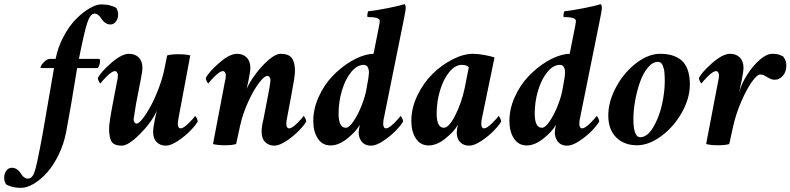

<svg xmlns="http://www.w3.org/2000/svg" viewBox="-158 -700 3841 933"><path d="M335 -678.7Q357.9 -678.7 377.9 -673.3Q397.9 -668 407.2 -661.1Q416 -647 416 -628.9Q416 -609.9 405.5 -595.5Q395 -581.1 378.9 -581.1Q355 -581.1 337.9 -604.5Q337.4 -605 335 -608.6Q332.5 -612.3 331.8 -613.3Q331.1 -614.3 328.6 -617.7Q326.2 -621.1 325 -622.1Q323.7 -623 321.3 -625.5Q318.8 -627.9 316.9 -628.9Q314.9 -629.9 312.5 -631.3Q310.1 -632.8 307.4 -633.3Q304.7 -633.8 301.8 -633.8Q280.3 -633.8 265.4 -587.2Q250.5 -540.5 225.6 -414.1H323.2Q328.1 -414.1 328.1 -402.3Q328.1 -386.2 317.4 -369.1H216.8Q186.5 -179.7 163.1 -56.6Q151.9 1 126.7 52.5Q101.6 104 70.8 138.4Q40 172.9 6.3 192.9Q-27.3 212.9 -56.6 212.9Q-79.6 212.9 -99.6 207.5Q-119.6 202.1 -128.9 195.3Q-137.7 181.2 -137.7 163.1Q-137.7 144 -127.2 129.6Q-116.7 115.2 -100.6 115.2Q-76.7 115.2 -59.6 138.7Q-59.1 139.2 -56.6 142.8Q-54.2 146.5 -53.5 147.5Q-52.7 148.4 -50.3 151.9Q-47.9 155.3 -46.6 156.2Q-45.4 157.2 -43 159.7Q-40.5 162.1 -38.6 163.1Q-36.6 164.1 -34.2 165.5Q-31.7 167 -29.1 167.5Q-26.4 168 -23.4 168Q-1.5 168 9.3 137Q20 106 37.1 15.1Q44.9 -27.8 49.8 -52.7L104.5 -369.1H41Q39.1 -369.1 39.1 -372.1Q39.1 -380.9 54.9 -397.5Q70.8 -414.1 85.9 -414.1H112.3Q123.5 -471.2 150.9 -522.5Q178.2 -573.7 210.9 -606.9Q243.7 -640.1 276.9 -659.4Q310.1 -678.7 335 -678.7Z M592.8 -110.4Q598.1 -139.6 604.5 -162.1Q576.7 -103 521 -47.6Q465.3 7.8 433.6 7.8Q397.5 7.8 384.8 -11Q372.1 -29.8 372.1 -76.2Q372.1 -102.5 390.6 -199.2Q408.7 -292 410.2 -301.8Q415 -321.3 415 -334Q415 -341.3 411.1 -347.9Q407.2 -354.5 400.4 -354.5Q386.7 -354.5 361.1 -329.1Q335.4 -303.7 331.1 -294.9Q326.7 -294.9 322 -305.2Q317.4 -315.4 317.4 -321.3Q333.5 -351.6 383.5 -395Q433.6 -438.5 468.8 -438.5Q498.5 -438.5 516.4 -420.4Q534.2 -402.3 534.2 -369.1Q534.2 -354.5 525.4 -310.5L502.9 -194.3Q491.2 -124 491.2 -120.1Q491.2 -111.8 495.4 -105.7Q499.5 -99.6 506.8 -99.6Q517.1 -99.6 536.1 -124.3Q555.2 -148.9 575.2 -186Q595.2 -223.1 613.5 -271.7Q631.8 -320.3 640.6 -363.3L654.3 -430.7Q673.8 -436.5 709 -436.5Q743.2 -436.5 766.6 -430.7L710 -128.9Q706.1 -109.4 706.1 -96.7Q706.1 -88.9 709.5 -82.5Q712.9 -76.2 719.7 -76.2Q733.4 -76.2 759 -101.6Q784.7 -127 789.1 -135.7Q793.5 -135.7 798.1 -125.5Q802.7 -115.2 802.7 -109.4Q793.5 -92.3 767.6 -65.4Q741.7 -38.6 706.8 -15.4Q671.9 7.8 647.5 7.8Q621.1 7.8 603.5 -9.3Q585.9 -26.4 585.9 -61.5Q585.9 -72.8 592.8 -110.4Z M1049.8 -310.5Q1048.8 -305.2 1046.4 -294.4Q1043.9 -283.7 1042 -275.4Q1040 -267.1 1040 -267.6Q1055.2 -301.3 1084.5 -340.8Q1113.8 -380.4 1147.9 -409.4Q1182.1 -438.5 1205.1 -438.5Q1244.6 -438.5 1260 -418Q1275.4 -397.5 1275.4 -353.5Q1275.4 -329.1 1255.9 -227.5L1237.3 -128.9Q1233.4 -113.3 1233.4 -96.7Q1233.4 -88.9 1236.8 -82.5Q1240.2 -76.2 1247.1 -76.2Q1260.7 -76.2 1286.4 -101.6Q1312 -127 1316.4 -135.7Q1320.8 -135.7 1325.4 -125.5Q1330.1 -115.2 1330.1 -109.4Q1320.8 -92.3 1294.9 -65.4Q1269 -38.6 1234.1 -15.4Q1199.2 7.8 1174.8 7.8Q1148.4 7.8 1130.9 -9.3Q1113.3 -26.4 1113.3 -61.5Q1113.3 -85 1122.1 -120.1L1144.5 -236.3Q1147 -246.1 1151.6 -274.9Q1156.2 -303.7 1156.2 -310.5Q1156.2 -318.8 1152.1 -325Q1147.9 -331.1 1140.6 -331.1Q1126.5 -331.1 1100.6 -297.1Q1074.7 -263.2 1048.1 -205.3Q1021.5 -147.5 1008.8 -88.9L989.3 0Q969.7 5.9 934.6 5.9Q900.4 5.9 877 0L934.6 -301.8Q939.5 -321.3 939.5 -334Q939.5 -341.3 935.5 -347.9Q931.6 -354.5 924.8 -354.5Q911.1 -354.5 885.5 -329.1Q859.9 -303.7 855.5 -294.9Q851.1 -294.9 846.4 -305.2Q841.8 -315.4 841.8 -321.3Q857.9 -351.6 908 -395Q958 -438.5 993.2 -438.5Q1022.9 -438.5 1040.8 -420.4Q1058.6 -402.3 1058.6 -369.1Q1058.6 -354.5 1049.8 -310.5Z M1634.8 -344.7Q1634.8 -384.8 1609.4 -384.8Q1577.1 -384.8 1548.6 -349.9Q1520 -314.9 1503.7 -260.3Q1487.3 -205.6 1487.3 -148.4Q1487.3 -79.1 1522.5 -79.1Q1538.6 -79.1 1560.5 -111.6Q1582.5 -144 1600.3 -189.9Q1618.2 -235.8 1624 -274.4Q1634.8 -332 1634.8 -344.7ZM1678.7 -546.9Q1679.7 -552.7 1682.1 -564.7Q1684.6 -576.7 1686 -585.2Q1687.5 -593.8 1687.5 -598.6Q1687.5 -617.2 1627.9 -617.2Q1626 -620.1 1627.4 -631.3Q1628.9 -642.6 1631.8 -645.5Q1669.4 -648.9 1729.5 -661.1Q1789.6 -673.3 1807.6 -679.7Q1813.5 -676.3 1813.5 -661.1Q1813.5 -648.9 1800.8 -587.9L1708 -128.9Q1704.1 -113.3 1704.1 -96.7Q1704.1 -88.9 1707.5 -82.5Q1710.9 -76.2 1717.8 -76.2Q1731.4 -76.2 1757.1 -101.6Q1782.7 -127 1787.1 -135.7Q1791.5 -135.7 1796.1 -125.5Q1800.8 -115.2 1800.8 -109.4Q1791.5 -92.3 1765.6 -65.4Q1739.7 -38.6 1704.8 -15.4Q1669.9 7.8 1645.5 7.8Q1612.8 7.8 1596.7 -15.6Q1585 -33.2 1585 -56.6Q1585 -70.3 1590.8 -93.8Q1571.8 -60.5 1529.8 -26.9Q1487.8 6.8 1448.2 6.8Q1408.7 6.8 1386.5 -26.9Q1364.3 -60.5 1364.3 -112.3Q1364.3 -170.9 1390.4 -228.8Q1416.5 -286.6 1457 -329.3Q1497.6 -372.1 1546.4 -401.4Q1595.2 -430.7 1640.6 -437.5Q1646.5 -438.5 1657.2 -438.5Z M2140.6 -438.5Q2165 -438.5 2196.5 -432.6Q2228 -426.8 2245.1 -420.9L2184.6 -128.9Q2180.7 -113.3 2180.7 -96.7Q2180.7 -88.9 2184.1 -82.5Q2187.5 -76.2 2194.3 -76.2Q2208 -76.2 2233.6 -101.6Q2259.3 -127 2263.7 -135.7Q2268.1 -135.7 2272.7 -125.5Q2277.3 -115.2 2277.3 -109.4Q2268.1 -92.3 2242.2 -65.4Q2216.3 -38.6 2181.4 -15.4Q2146.5 7.8 2122.1 7.8Q2095.2 7.8 2078.4 -8.8Q2061.5 -25.4 2061.5 -56.6Q2061.5 -61.5 2063.5 -75.2Q2064.5 -81.1 2067.4 -93.8Q2048.3 -60.5 2006.3 -26.9Q1964.4 6.8 1924.8 6.8Q1885.3 6.8 1863 -26.9Q1840.8 -60.5 1840.8 -112.3Q1840.8 -175.3 1870.4 -236.6Q1899.9 -297.9 1944.3 -341.3Q1988.8 -384.8 2041.5 -411.6Q2094.2 -438.5 2140.6 -438.5ZM2085.9 -384.8Q2053.7 -384.8 2025.1 -349.9Q1996.6 -314.9 1980.2 -260.3Q1963.9 -205.6 1963.9 -148.4Q1963.9 -79.1 1999 -79.1Q2023.4 -79.1 2054.4 -139.9Q2085.4 -200.7 2100.6 -274.4L2120.1 -373Q2109.9 -384.8 2085.9 -384.8Z M2587.9 -344.7Q2587.9 -384.8 2562.5 -384.8Q2530.3 -384.8 2501.7 -349.9Q2473.1 -314.9 2456.8 -260.3Q2440.4 -205.6 2440.4 -148.4Q2440.4 -79.1 2475.6 -79.1Q2491.7 -79.1 2513.7 -111.6Q2535.6 -144 2553.5 -189.9Q2571.3 -235.8 2577.1 -274.4Q2587.9 -332 2587.9 -344.7ZM2631.8 -546.9Q2632.8 -552.7 2635.3 -564.7Q2637.7 -576.7 2639.2 -585.2Q2640.6 -593.8 2640.6 -598.6Q2640.6 -617.2 2581.1 -617.2Q2579.1 -620.1 2580.6 -631.3Q2582 -642.6 2585 -645.5Q2622.6 -648.9 2682.6 -661.1Q2742.7 -673.3 2760.7 -679.7Q2766.6 -676.3 2766.6 -661.1Q2766.6 -648.9 2753.9 -587.9L2661.1 -128.9Q2657.2 -113.3 2657.2 -96.7Q2657.2 -88.9 2660.6 -82.5Q2664.1 -76.2 2670.9 -76.2Q2684.6 -76.2 2710.2 -101.6Q2735.8 -127 2740.2 -135.7Q2744.6 -135.7 2749.3 -125.5Q2753.9 -115.2 2753.9 -109.4Q2744.6 -92.3 2718.8 -65.4Q2692.9 -38.6 2658 -15.4Q2623 7.8 2598.6 7.8Q2565.9 7.8 2549.8 -15.6Q2538.1 -33.2 2538.1 -56.6Q2538.1 -70.3 2543.9 -93.8Q2524.9 -60.5 2482.9 -26.9Q2440.9 6.8 2401.4 6.8Q2361.8 6.8 2339.6 -26.9Q2317.4 -60.5 2317.4 -112.3Q2317.4 -170.9 2343.5 -228.8Q2369.6 -286.6 2410.2 -329.3Q2450.7 -372.1 2499.5 -401.4Q2548.3 -430.7 2593.8 -437.5Q2599.6 -438.5 2610.4 -438.5Z M3039.1 -399.4Q3013.2 -399.4 2990 -371.3Q2966.8 -343.3 2951.9 -300.8Q2937 -258.3 2928.5 -210.9Q2919.9 -163.6 2919.9 -122.1Q2919.9 -33.2 2953.1 -33.2Q2987.3 -33.2 3015.9 -80.8Q3044.4 -128.4 3058.3 -189.9Q3072.3 -251.5 3072.3 -304.7Q3072.3 -316.4 3072 -323.2Q3071.8 -330.1 3071 -343.3Q3070.3 -356.4 3068.1 -364.5Q3065.9 -372.6 3062.5 -381.6Q3059.1 -390.6 3053 -395Q3046.9 -399.4 3039.1 -399.4ZM3049.8 -438.5Q3082 -438.5 3106.9 -431.4Q3131.8 -424.3 3152.1 -408Q3172.4 -391.6 3183.3 -361.8Q3194.3 -332 3194.3 -290Q3194.3 -221.7 3154.8 -152.1Q3115.2 -82.5 3054.9 -38.3Q2994.6 5.9 2937.5 5.9Q2875 5.9 2836.4 -32.2Q2797.9 -70.3 2797.9 -138.7Q2797.9 -207 2836.2 -277.6Q2874.5 -348.1 2933.6 -393.3Q2992.7 -438.5 3049.8 -438.5Z M3593.8 -438.5Q3613.3 -438.5 3623.3 -435.8Q3633.3 -433.1 3647.5 -425.8Q3663.1 -406.2 3663.1 -382.8Q3663.1 -350.1 3645.8 -331.3Q3628.4 -312.5 3606.4 -312.5Q3597.7 -312.5 3590.1 -315.2Q3582.5 -317.9 3572.8 -323.7Q3563 -329.6 3561.5 -330.1Q3559.6 -331.1 3555.7 -333.3Q3551.8 -335.4 3550.3 -335.9Q3548.8 -336.4 3544.9 -337.2Q3541 -337.9 3535.2 -337.9Q3521 -337.9 3495.6 -302.2Q3470.2 -266.6 3444.3 -207Q3418.5 -147.5 3405.3 -88.9L3385.7 0Q3366.2 5.9 3331.1 5.9Q3296.9 5.9 3273.4 0L3331.1 -301.8Q3335.9 -321.3 3335.9 -334Q3335.9 -341.3 3332 -347.9Q3328.1 -354.5 3321.3 -354.5Q3307.6 -354.5 3282 -329.1Q3256.3 -303.7 3252 -294.9Q3247.6 -294.9 3242.9 -305.2Q3238.3 -315.4 3238.3 -321.3Q3254.4 -351.6 3304.4 -395Q3354.5 -438.5 3389.6 -438.5Q3419.4 -438.5 3437.3 -420.4Q3455.1 -402.3 3455.1 -369.1Q3455.1 -354.5 3446.3 -310.5Q3445.3 -305.2 3441.9 -289.6Q3438.5 -273.9 3435.5 -260.7Q3432.6 -247.6 3432.6 -248Q3444.3 -292 3472.7 -336.7Q3501 -381.3 3534.4 -409.9Q3567.9 -438.5 3593.8 -438.5Z"/></svg>

Font: Amiri
Style: Bold Slanted
Weight: 700
Italic angle: 9°
Designer: Khaled Hosny
Version: Version 000.107